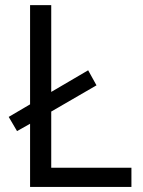

<svg xmlns="http://www.w3.org/2000/svg" viewBox="-20 -734 563 754"><path d="M496.1 -75.2V0H98.1V-248L46.9 -219.2L14.2 -274.9L98.1 -324.2V-713.9H181.2V-373L326.2 -458L358.9 -398.9L181.2 -295.9V-75.2Z"/></svg>

Font: OpenSansEmoji
Style: Regular
Weight: 400
Foundry: MorbZ
Version: Version 1.000;PS 001.000;hotconv 1.0.70;makeotf.lib2.5.58329